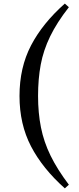

<svg xmlns="http://www.w3.org/2000/svg" viewBox="-20 -843 440 1065"><path d="M191.1 -310.7Q191.1 -216.9 207.1 -136.5Q223.1 -56 260.6 20.6Q298.1 97.1 362 181.6L339.6 201.8Q216 91.5 152.1 -31.2Q88.2 -153.9 88.2 -310.7Q88.2 -468.2 152.1 -590.9Q216 -713.6 339.6 -823.1L362 -803Q295.2 -717.8 258 -640.8Q220.7 -563.9 205.9 -484.5Q191.1 -405.1 191.1 -310.7Z"/></svg>

Font: Early Summer Mincho VF
Style: Regular
Weight: 250
Designer: GuiWonder
Version: Version 1.002